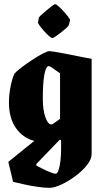

<svg xmlns="http://www.w3.org/2000/svg" viewBox="-20 -719 501 924"><path d="M218 185Q194 185 160 180Q126 175 94.5 168Q63 161 43 156L20 60L145 -41Q90 -55 56.5 -103Q23 -151 23 -226Q23 -264 31 -303Q39 -342 49 -364Q58 -375 81.5 -393Q105 -411 133 -429.5Q161 -448 184.5 -460.5Q208 -473 218 -473Q223 -473 244.5 -469.5Q266 -466 295 -460.5Q324 -455 352.5 -449Q381 -443 400.5 -439.5Q420 -436 421 -436V22Q421 47 398.5 75.5Q376 104 342 129Q308 154 274.5 169.5Q241 185 218 185ZM227 -120Q231 -120 241 -127Q251 -134 260 -140.5Q269 -147 269 -147V-367Q266 -368 253.5 -377Q241 -386 228.5 -394.5Q216 -403 211 -400Q199 -394 192.5 -354Q186 -314 186 -245Q186 -189 198.5 -154.5Q211 -120 227 -120ZM248 117Q256 117 262 99Q268 81 271 54Q274 27 274 2V-44L268 -47Q252 -31 229.5 -7.5Q207 16 186.5 37.5Q166 59 155 70V78Q163 82 181.5 91.5Q200 101 219.5 109Q239 117 248 117ZM167 -634Q167 -636 178 -646.5Q189 -657 203.5 -669Q218 -681 230 -690Q242 -699 245 -699Q250 -699 262 -688.5Q274 -678 287 -663.5Q300 -649 309 -637Q318 -625 317 -621L311 -598Q310 -594 299 -584Q288 -574 274 -563Q260 -552 248 -544Q236 -536 232 -536Q227 -536 215.5 -546Q204 -556 191.5 -570Q179 -584 170.5 -596Q162 -608 163 -612Z"/></svg>

Font: Grenze Gotisch Black
Style: Regular
Weight: 900
Designer: Renata Polastri
Foundry: Omnibus-Type
Version: Version 1.001